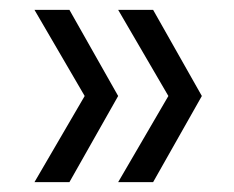

<svg xmlns="http://www.w3.org/2000/svg" viewBox="-20 -490 475 390"><path d="M152 -295 50 -470H121L220 -295L121 -120H50ZM322 -295 220 -470H291L390 -295L291 -120H220Z"/></svg>

Font: Poppins-Tabular Light
Style: Regular
Weight: 300
Designer: Ninad Kale (Devanagari), Jonny Pinhorn (Latin)
Foundry: Indian Type Foundry
Version: Version 4.004